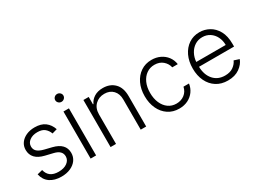

<svg xmlns="http://www.w3.org/2000/svg" viewBox="-48 -1323 2556 1927"><g transform="rotate(-30 1230.5 -359.5)"><path d="M449.9 -425.8 392 -409.4Q379.3 -446.4 349.8 -471.8Q320.3 -497.2 265.3 -497.2Q210.2 -497.2 174.5 -470.9Q138.8 -444.6 138.8 -403.1Q138.8 -367.5 163.2 -345.9Q187.5 -324.2 238.3 -311.4L320.7 -291.2Q457.7 -257.5 457.7 -147.4Q457.7 -101.2 432.2 -65.3Q406.6 -29.5 361 -9.1Q315.3 11.4 255.3 11.4Q175.1 11.4 123.4 -24.7Q71.7 -60.7 57.2 -128.9L117.9 -143.8Q141 -45.5 254.3 -45.5Q317.1 -45.5 354.8 -73.7Q392.4 -101.9 392.4 -144.5Q392.4 -212.4 303.6 -233.3L214.5 -254.6Q143.5 -271.7 109.4 -308.6Q75.3 -345.5 75.3 -400.2Q75.3 -445.3 99.8 -479.6Q124.3 -513.8 167.3 -533.4Q210.2 -552.9 265.3 -552.9Q340.2 -552.9 385.1 -519Q430 -485.1 449.9 -425.8Z M596.9 0V-545.5H660.5V0ZM629.3 -639.2Q609.7 -639.2 595.9 -652.7Q582 -666.2 582 -684.7Q582 -703.5 595.9 -716.8Q609.7 -730.1 629.3 -730.1Q648.8 -730.1 662.8 -716.8Q676.8 -703.5 676.8 -684.7Q676.8 -666.2 662.8 -652.7Q648.8 -639.2 629.3 -639.2Z M891.3 -340.9V0H828.1V-545.5H889.6V-459.9H895.2Q914.4 -501.8 955.1 -527.2Q995.7 -552.6 1055.8 -552.6Q1138.5 -552.6 1189.6 -501.4Q1240.8 -450.3 1240.8 -353.3V0H1177.6V-349.4Q1177.6 -416.2 1140.1 -455.4Q1102.6 -494.7 1039.8 -494.7Q975.5 -494.7 933.4 -453.5Q891.3 -412.3 891.3 -340.9Z M1620.7 11.4Q1547.6 11.4 1493.3 -25.2Q1438.9 -61.8 1409.3 -125.4Q1379.6 -188.9 1379.6 -270.2Q1379.6 -352.3 1410 -416.2Q1440.3 -480.1 1494.3 -516.5Q1548.3 -552.9 1619.7 -552.9Q1674.4 -552.9 1718.9 -531.6Q1763.5 -510.3 1792.3 -472.3Q1821 -434.3 1828.5 -383.5H1764.6Q1754.6 -430 1716.8 -462.7Q1679 -495.4 1620.7 -495.4Q1568.5 -495.4 1528.4 -467.2Q1488.3 -438.9 1465.7 -388.7Q1443.2 -338.4 1443.2 -272.4Q1443.2 -206 1465.4 -155Q1487.6 -104 1527.5 -75.3Q1567.5 -46.5 1620.7 -46.5Q1675.1 -46.5 1714.5 -76.7Q1753.9 -106.9 1764.9 -159.1H1828.8Q1821.7 -109.7 1793.9 -71.2Q1766 -32.7 1721.8 -10.7Q1677.6 11.4 1620.7 11.4Z M2184.7 11.4Q2108.3 11.4 2052.6 -24.3Q1996.8 -60 1966.4 -123.4Q1936.1 -186.8 1936.1 -269.5Q1936.1 -352.3 1966.4 -416.2Q1996.8 -480.1 2050.6 -516.5Q2104.4 -552.9 2175.1 -552.9Q2234.4 -552.9 2287.1 -524Q2339.8 -495 2372.9 -435.7Q2405.9 -376.4 2405.9 -285.2V-253.9H1999.6Q2001.8 -159.4 2051.5 -103Q2101.2 -46.5 2184.7 -46.5Q2242.9 -46.5 2279.8 -73Q2316.8 -99.4 2332.4 -136L2392.4 -116.5Q2373.9 -65 2320.3 -26.8Q2266.7 11.4 2184.7 11.4ZM2000 -309.7H2341.3Q2341.3 -362.2 2320.1 -404.3Q2299 -446.4 2261.5 -470.9Q2224.1 -495.4 2175.1 -495.4Q2125.4 -495.4 2087.2 -470.2Q2049 -445 2026.3 -402.7Q2003.6 -360.4 2000 -309.7Z"/></g></svg>

Font: Inter UI Light
Style: Regular
Weight: 300
Designer: Rasmus Andersson
Foundry: rsms
Version: 3.2;8d6f07862